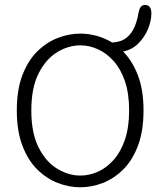

<svg xmlns="http://www.w3.org/2000/svg" viewBox="-20 -764 659 794"><path d="M312 10.5Q265.5 10.5 219.2 -7.2Q173 -25 134.5 -62.8Q96 -100.5 72.8 -161.2Q49.5 -222 49.5 -307.5Q49.5 -393 72.8 -453.5Q96 -514 134.5 -551.8Q173 -589.5 219.2 -607.2Q265.5 -625 312 -625Q345.5 -625 379 -616Q412.5 -607 444 -588Q482 -590.5 503.8 -608.5Q525.5 -626.5 536.8 -653.5Q548 -680.5 552.5 -710Q555.5 -725.5 561.5 -734.5Q567.5 -743.5 580 -743.5Q593.5 -743.5 599.8 -734.2Q606 -725 606 -708.5Q606 -677.5 591.8 -643.5Q577.5 -609.5 551.5 -583.8Q525.5 -558 489 -551Q527 -513 550.2 -452.8Q573.5 -392.5 573.5 -307.5Q573.5 -222 550.5 -161.2Q527.5 -100.5 489.2 -62.8Q451 -25 404.8 -7.2Q358.5 10.5 312 10.5ZM109.5 -307.5Q109.5 -214.5 139.2 -155Q169 -95.5 215.8 -66.8Q262.5 -38 312 -38Q349.5 -38 385.2 -54Q421 -70 450.2 -103Q479.5 -136 496.8 -187Q514 -238 514 -307.5Q514 -377 496.8 -427.8Q479.5 -478.5 450.2 -511.2Q421 -544 385.2 -560.2Q349.5 -576.5 312 -576.5Q262.5 -576.5 215.8 -547.8Q169 -519 139.2 -459.5Q109.5 -400 109.5 -307.5Z"/></svg>

Font: Sono ExtraLight Monospace Light
Style: Regular
Weight: 300
Version: Version 2.112